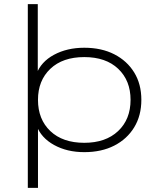

<svg xmlns="http://www.w3.org/2000/svg" viewBox="-20 -725 774 925"><path d="M114 180V-705H162V-367H155Q177 -427 240 -461Q303 -495 386 -495Q469 -495 530.5 -463.5Q592 -432 626.5 -376Q661 -320 661 -244Q661 -168 626.5 -111.5Q592 -55 530.5 -23.5Q469 8 386 8Q303 8 240.5 -26.5Q178 -61 156 -120H163V180ZM386 -37Q489 -37 549 -93.5Q609 -150 609 -244Q609 -337 549.5 -393.5Q490 -450 386 -450Q282 -450 222.5 -393.5Q163 -337 163 -244Q163 -150 222.5 -93.5Q282 -37 386 -37Z"/></svg>

Font: Nunito Sans 10pt Expanded ExtraLight
Style: Regular
Weight: 250
Width: 7
Designer: Vernon Adams
Foundry: Vernon Adams
Version: Version 3.101;gftools[0.9.27]